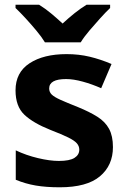

<svg xmlns="http://www.w3.org/2000/svg" viewBox="-20 -786 542 816"><path d="M460 -161Q460 -83 404.5 -36.5Q349 10 234 10Q176 10 132 2.5Q88 -5 47 -22V-147Q91 -126 141.5 -114Q192 -102 230 -102Q276 -102 296.5 -115Q317 -128 317 -150Q317 -165 306.5 -177Q296 -189 269.5 -202Q243 -215 194 -234Q121 -263 83.5 -298.5Q46 -334 46 -402Q46 -478 105.5 -517Q165 -556 263 -556Q315 -556 361 -545Q407 -534 454 -514L410 -411Q372 -428 332 -439Q292 -450 261 -450Q189 -450 189 -410Q189 -395 199.5 -384.5Q210 -374 236.5 -362Q263 -350 311 -331Q360 -311 393.5 -290Q427 -269 443.5 -238.5Q460 -208 460 -161ZM171 -606Q157 -629 134.5 -656Q112 -683 88.5 -708.5Q65 -734 46 -752V-766H146Q173 -749 196.5 -729.5Q220 -710 246 -686Q272 -710 297 -730Q322 -750 348 -766H448V-752Q430 -735 406.5 -709Q383 -683 360 -656Q337 -629 323 -606Z"/></svg>

Font: Noto Sans Thai Looped
Style: Bold
Weight: 700
Designer: Sasikarn Vongin, Ben Mitchell
Foundry: The Fontpad Ltd
Version: Version 1.001; ttfautohint (v1.8.4.7-5d5b)